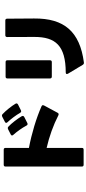

<svg xmlns="http://www.w3.org/2000/svg" viewBox="544 -1400 911 2040"><g transform="rotate(-90 1000.0 -380.5)"><path d="M847 -614 909 -645C920 -651 924 -660 918 -671C892 -715 843 -776 806 -810C801 -814 797 -816 792 -816C788 -816 784 -815 780 -813L724 -784C717 -781 714 -776 714 -771C714 -767 716 -762 720 -758C753 -723 796 -667 821 -622C828 -612 836 -609 847 -614ZM795 -216C806 -211 815 -213 821 -224L899 -369C901 -373 902 -377 902 -380C902 -387 898 -392 891 -395C765 -451 599 -501 448 -529V-778C448 -790 442 -797 429 -797H269C256 -797 250 -790 250 -778V33C250 46 256 52 269 52H429C442 52 448 46 448 33V-341C567 -314 690 -270 795 -216ZM712 -546 777 -579C784 -583 788 -588 788 -594C788 -598 787 -601 785 -605C757 -652 710 -714 673 -748C668 -752 664 -754 659 -754C655 -754 651 -753 647 -751L590 -722C583 -718 580 -714 580 -709C580 -705 582 -701 586 -696C622 -656 660 -603 686 -554C692 -543 701 -541 712 -546Z M1355 55C1684 12 1826 -155 1823 -474C1822 -557 1822 -673 1821 -761C1821 -773 1815 -780 1802 -780H1645C1633 -780 1626 -773 1626 -761C1626 -668 1627 -568 1627 -470C1627 -248 1536 -139 1250 -138C1239 -138 1233 -133 1233 -126C1233 -123 1234 -119 1236 -115L1331 43C1337 52 1344 56 1355 55ZM1205 -286H1360C1373 -286 1379 -293 1379 -305V-758C1379 -771 1373 -777 1360 -777H1205C1193 -777 1186 -771 1186 -758V-305C1186 -293 1193 -286 1205 -286Z"/></g></svg>

Font: LINE Seed JP App_OTF ExtraBold
Style: Regular
Weight: 800
Designer: LINE & Fontrix & Fontworks
Version: Version 1.013